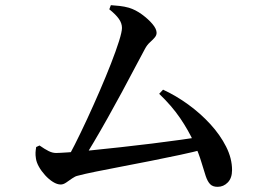

<svg xmlns="http://www.w3.org/2000/svg" viewBox="-20 -735 1040 743"><path d="M230 -103Q247 -131 269.5 -175.5Q292 -220 317 -274Q342 -328 366 -383.5Q390 -439 409.5 -489Q429 -539 440.5 -575.5Q452 -612 452 -627Q452 -645 440 -662Q428 -679 403 -699L409 -715Q425 -714 443 -712Q461 -710 479 -705Q505 -697 529.5 -679Q554 -661 570 -642Q586 -623 586 -608Q586 -598 578 -589Q570 -580 559.5 -570.5Q549 -561 541 -546Q524 -515 501 -471Q478 -427 451.5 -378Q425 -329 397 -279Q369 -229 342 -183.5Q315 -138 293 -103ZM215 -21Q201 -21 185 -31Q169 -41 154.5 -57Q140 -73 130.5 -90Q121 -107 119 -122Q117 -135 117.5 -144.5Q118 -154 120 -166L133 -172Q153 -158 168 -150.5Q183 -143 197 -143Q208 -143 245 -145.5Q282 -148 335 -153.5Q388 -159 448.5 -165.5Q509 -172 568.5 -179.5Q628 -187 679 -194Q730 -201 762 -207L771 -158Q730 -147 676 -135.5Q622 -124 564 -112.5Q506 -101 451 -90.5Q396 -80 351.5 -71Q307 -62 281 -55Q271 -53 259 -44.5Q247 -36 236 -28.5Q225 -21 215 -21ZM822 -12Q803 -12 793 -22.5Q783 -33 776 -54Q769 -75 759.5 -107Q750 -139 731 -183Q709 -231 677 -278Q645 -325 596 -372L611 -388Q661 -365 708.5 -330.5Q756 -296 794 -254.5Q832 -213 855 -167.5Q878 -122 878 -77Q878 -46 861.5 -29Q845 -12 822 -12Z"/></svg>

Font: Noto Serif KR SemiBold
Style: Regular
Weight: 600
Designer: Ryoko NISHIZUKA 西塚涼子 (kana & ideographs); Frank Grießhammer (Latin, Greek & Cyrillic); Wenlong ZHANG 张文龙 (bopomofo); San
Foundry: Adobe
Version: Version 2.003-H1;hotconv 1.1.1;makeotfexe 2.6.0